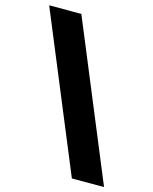

<svg xmlns="http://www.w3.org/2000/svg" viewBox="-131 -887 852 1069"><g transform="rotate(15 295.5 -352.0)"><path d="M17.1 -800.8H202.6L574.2 97.7H388.7Z"/></g></svg>

Font: Giphurs Black
Style: Regular
Weight: 900
Version: Version 0.920; ttfautohint (v1.8.4.7-5d5b)